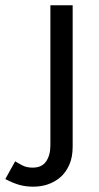

<svg xmlns="http://www.w3.org/2000/svg" viewBox="-108 -492 373 724"><path d="M166 61Q166 101.6 152.8 130.4Q139.6 159.2 119.1 176.8Q98.6 194.3 71.3 203.6Q46.4 211.9 17.1 211.9Q-12.2 211.9 -37.1 204.6Q-61.5 197.3 -87.9 183.1L-50.8 116.2Q-43 121.6 -23.4 131.8Q-7.8 140.1 15.1 140.1Q49.8 140.1 65.9 116.7Q82 93.3 82 56.2V-472.2H166Z"/></svg>

Font: Post Grotesk Regular
Style: Regular
Weight: 500
Version: 0.900; ttfautohint (v0.96) -l 8 -r 50 -G 200 -x 14 -w "gGD" 